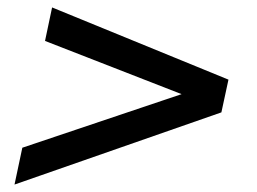

<svg xmlns="http://www.w3.org/2000/svg" viewBox="-20 -566 690 516"><path d="M40 -169 468 -313 101 -456 120 -546 594 -352 575 -264 19 -70Z"/></svg>

Font: Azeret Mono
Style: Italic
Weight: 400
Italic angle: -12°
Designer: Martin Vácha
Foundry: Displaay
Version: Version 1.000; Glyphs 3.0.3, build 3074